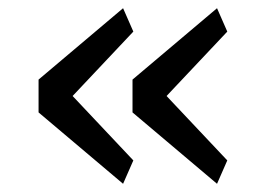

<svg xmlns="http://www.w3.org/2000/svg" viewBox="-20 -504 640 468"><path d="M509 -56 303 -230V-310L509 -484L534 -427L386 -270L534 -113ZM280 -56 74 -230V-310L280 -484L305 -427L157 -270L305 -113Z"/></svg>

Font: PlemolJP35 Console
Style: Regular
Weight: 400
Version: v2.0.3; ttfautohint (v1.8.4.7-5d5b-dirty) -l 6 -r 45 -G 200 